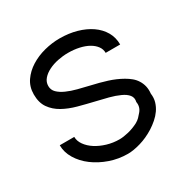

<svg xmlns="http://www.w3.org/2000/svg" viewBox="-129 -643 758 772"><g transform="rotate(-30 250.0 -257.0)"><path d="M376.5 -384.3Q376.5 -401.4 366.2 -415.3Q356 -429.2 338.4 -439.2Q320.8 -449.2 296.6 -454.6Q272.5 -460 244.6 -460Q221.2 -460 197.3 -455.1Q173.3 -450.2 153.8 -440.4Q134.3 -430.7 122.1 -416.5Q109.9 -402.3 109.9 -383.8Q109.9 -365.7 122.8 -353Q135.7 -340.3 157 -330.8Q178.2 -321.3 204.6 -314.5Q231 -307.6 258.3 -301.3Q295.4 -293 328.9 -282.5Q362.3 -272 391.6 -255.4Q406.2 -247.1 418.2 -237.1Q430.2 -227.1 438.2 -214.1Q446.3 -201.2 450 -185.8Q453.6 -170.4 451.7 -151.4Q454.6 -130.4 449.2 -112.3Q443.8 -94.2 433.1 -78.9Q422.4 -63.5 407.7 -50.8Q393.1 -38.1 377 -27.8Q344.2 -7.3 310.8 2.4Q277.3 12.2 251.5 12.2Q208.5 12.2 168.7 -1.7Q128.9 -15.6 98.1 -38.6Q67.4 -61.5 49.1 -91.8Q30.8 -122.1 30.8 -154.8H98.1Q98.1 -135.3 111.1 -117.2Q124 -99.1 145.3 -85.4Q166.5 -71.8 194.1 -63.5Q221.7 -55.2 251.5 -55.2Q269 -55.2 293.2 -61Q317.4 -66.9 339.8 -78.6Q351.1 -85 358.2 -92.3Q365.2 -99.6 373 -108.9Q388.7 -127.4 384.3 -151.4Q388.7 -169.9 378.2 -183.1Q367.7 -196.3 346.7 -205.6Q325.7 -215.3 298.6 -222.4Q271.5 -229.5 243.7 -235.8Q206.1 -244.6 169.9 -254.4Q133.8 -264.2 105.5 -280Q77.1 -295.9 59.8 -320.6Q42.5 -345.2 42.5 -383.8Q42.5 -418.9 60.8 -445.6Q79.1 -472.2 108.4 -490.5Q137.7 -508.8 173.6 -518.1Q209.5 -527.3 244.6 -527.3Q286.6 -527.3 323 -517.1Q359.4 -506.8 386.2 -488.3Q413.1 -469.7 428.5 -443.4Q443.8 -417 443.8 -384.3Z"/></g></svg>

Font: AnjaliOldLipi
Style: Regular
Weight: 400
Italic angle: -12°
Designer: Kevin & Siji
Foundry: Kevin & Siji
Version: Version 0.730 2004